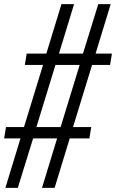

<svg xmlns="http://www.w3.org/2000/svg" viewBox="-43 -804 561 928"><path d="M-17 104 56 -135H-23L-14 -190H73L165 -490H77L86 -545H181L254 -784H315L242 -545H358L432 -784H492L419 -545H498L489 -490H402L310 -190H398L389 -135H294L221 104H160L233 -135H117L43 104ZM133 -190H250L342 -490H225Z"/></svg>

Font: Iosevka QP Light
Style: Italic
Weight: 300
Italic angle: -9°
Designer: Belleve Invis
Foundry: Belleve Invis
Version: Version 20.0.0; ttfautohint (v1.8.4)